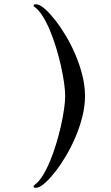

<svg xmlns="http://www.w3.org/2000/svg" viewBox="-20 -815 526 912"><path d="M289.6 -359.4Q289.6 -385.3 284.2 -422.9Q278.8 -460.4 269.3 -502.7Q259.8 -544.9 246.6 -588.4Q233.4 -631.8 217.5 -669.9Q201.7 -708 183.3 -737.3Q165 -766.6 146 -780.8Q139.2 -784.7 139.2 -787.6Q139.2 -790 141.6 -792.5Q144 -794.9 147.9 -794.9Q150.4 -794.9 153.6 -794.7Q156.7 -794.4 160.6 -793Q174.8 -789.6 196.8 -769.5Q218.8 -749.5 243.7 -717.5Q268.6 -685.5 293.5 -643.8Q318.4 -602.1 338.4 -554.9Q358.4 -507.8 371.1 -457.8Q383.8 -407.7 383.8 -359.4Q383.8 -310.5 371.1 -260.5Q358.4 -210.4 338.4 -163.6Q318.4 -116.7 293.5 -74.7Q268.6 -32.7 243.7 -0.7Q218.8 31.2 196.8 51.3Q174.8 71.3 160.6 75.2Q156.7 76.7 153.6 76.9Q150.4 77.1 147.9 77.1Q144 77.1 141.6 74.7Q139.2 72.3 139.2 69.3Q139.2 67.4 146 62Q165 47.9 183.3 18.3Q201.7 -11.2 217.5 -49.3Q233.4 -87.4 246.6 -130.9Q259.8 -174.3 269.3 -216.3Q278.8 -258.3 284.2 -295.7Q289.6 -333 289.6 -359.4Z"/></svg>

Font: Khmer Busra Bunong
Style: Regular
Weight: 400
Designer: D. Kanjahn
Version: Version 7.100; 2014